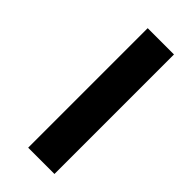

<svg xmlns="http://www.w3.org/2000/svg" viewBox="-213 -701 744 744"><g transform="rotate(45 158.5 -329.5)"><path d="M115 -2H259V-657H115Z"/></g></svg>

Font: Noto Sans Tamil UI ExtraCondensed ExtraBold
Style: Regular
Weight: 800
Width: 2
Designer: Jelle Bosma - Monotype Design Team
Foundry: Monotype Imaging Inc.
Version: Version 2.004